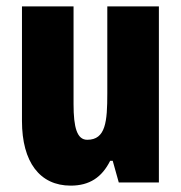

<svg xmlns="http://www.w3.org/2000/svg" viewBox="-20 -573 569 603"><path d="M479 -553H317V-280C317 -191 312 -134 254 -134C222 -134 211 -172 211 -246V-553H49V-193C49 -64 105 10 202 10C261 10 300 -16 326 -68H334L353 0H479Z"/></svg>

Font: Noto Sans Hebrew ExtraCondensed Black
Style: Regular
Weight: 900
Width: 2
Designer: Monotype Design Team
Foundry: Monotype Imaging Inc.
Version: Version 2.004